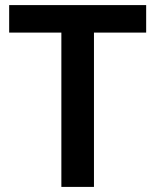

<svg xmlns="http://www.w3.org/2000/svg" viewBox="-20 -734 610 754"><path d="M349 0V-606H554V-714H16V-606H221V0Z"/></svg>

Font: Noto Sans Gunjala Gondi Semibold
Style: Regular
Weight: 400
Designer: Ek Type
Foundry: Ek Type
Version: Version 1.004